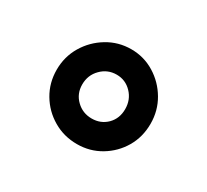

<svg xmlns="http://www.w3.org/2000/svg" viewBox="-69 -822 503 467"><g transform="rotate(30 182.0 -588.0)"><path d="M184.6 -455.1Q147.9 -455.1 117.7 -472.9Q87.4 -490.7 69.6 -520.8Q51.8 -550.8 51.8 -587.4Q51.8 -624 69.8 -654.3Q87.9 -684.6 118.2 -702.9Q148.4 -721.2 184.6 -721.2Q220.2 -721.2 250 -702.9Q279.8 -684.6 297.6 -654.3Q315.4 -624 315.4 -587.4Q315.4 -550.3 297.9 -520.5Q280.3 -490.7 250.5 -472.9Q220.7 -455.1 184.6 -455.1ZM184.6 -526.9Q210 -526.9 227.1 -543.9Q244.1 -561 244.1 -587.4Q244.1 -613.8 226.8 -631.8Q209.5 -649.9 184.6 -649.9Q159.2 -649.9 141.4 -631.8Q123.5 -613.8 123.5 -587.4Q123.5 -561.5 141.4 -544.2Q159.2 -526.9 184.6 -526.9Z"/></g></svg>

Font: Robotiche
Style: Bold
Weight: 700
Designer: Google
Version: Version 2.001